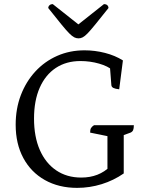

<svg xmlns="http://www.w3.org/2000/svg" viewBox="-20 -899 720 931"><path d="M354 12Q265 12 197.5 -26Q130 -64 93 -133Q56 -202 56 -294Q56 -372 81 -437.5Q106 -503 151 -552Q196 -601 257 -628Q318 -655 390 -655Q440 -655 489 -642.5Q538 -630 576 -606L558 -466Q539 -468 530 -472.5Q521 -477 520 -486L513 -576L526 -558Q504 -578 460.5 -590.5Q417 -603 370 -603Q301 -603 250.5 -569.5Q200 -536 172.5 -473.5Q145 -411 145 -324Q145 -236 173 -172Q201 -108 252.5 -73Q304 -38 374 -38Q460 -38 515 -93L501 -61V-259L515 -236L417 -256Q417 -270 421 -277.5Q425 -285 436 -292H629Q629 -276 625.5 -268Q622 -260 613 -256L561 -237L580 -260V-58Q531 -24 473 -6Q415 12 354 12ZM361 -713Q350 -713 340 -718Q330 -723 315.5 -737.5Q301 -752 277 -781.5Q253 -811 214 -860Q214 -868 220 -873.5Q226 -879 236 -879L371 -772H349L484 -879Q495 -879 500.5 -873.5Q506 -868 506 -860Q467 -811 443 -781.5Q419 -752 405 -737.5Q391 -723 381 -718Q371 -713 361 -713Z"/></svg>

Font: Pitagon Serif
Style: Regular
Weight: 400
Designer: Travis Tran
Foundry: Pitagon
Version: Version 1.000;gftools[0.9.26]